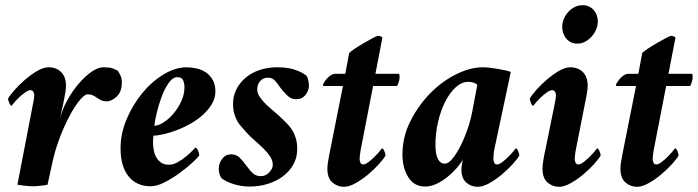

<svg xmlns="http://www.w3.org/2000/svg" viewBox="-20 -711 2686 739"><path d="M167 -452Q197 -452 215.5 -433.5Q234 -415 234 -380Q234 -369 230.5 -348.5Q227 -328 225 -320Q224 -315 222 -305Q220 -295 217 -284Q214 -271 211 -256Q220 -291 239.5 -326Q259 -361 283 -389Q307 -417 332 -434.5Q357 -452 377 -452Q399 -452 409.5 -449Q420 -446 433 -439Q439 -431 444 -419.5Q449 -408 449 -394Q449 -358 429.5 -339.5Q410 -321 390 -321Q378 -321 369.5 -325Q361 -329 353.5 -334.5Q346 -340 337.5 -344Q329 -348 317 -348Q306 -348 287.5 -326Q269 -304 249.5 -268Q230 -232 212 -186Q194 -140 183 -92L163 0Q159 1 151.5 2Q144 3 135.5 4Q127 5 119 5.5Q111 6 107 6Q103 6 94.5 5.5Q86 5 77 4Q68 3 60 2Q52 1 47 0L107 -311Q108 -314 110 -327Q112 -340 112 -344Q112 -351 108.5 -357.5Q105 -364 97 -364Q89 -364 77 -355.5Q65 -347 54 -336.5Q43 -326 34.5 -316Q26 -306 25 -304Q20 -304 15.5 -315Q11 -326 11 -331Q17 -343 35 -363.5Q53 -384 75.5 -403.5Q98 -423 122.5 -437.5Q147 -452 167 -452Z M574 -227Q589 -227 609 -239.5Q629 -252 647 -273Q665 -294 677.5 -320.5Q690 -347 690 -375Q690 -389 685 -401.5Q680 -414 663 -414Q645 -414 629.5 -392Q614 -370 602.5 -339.5Q591 -309 583.5 -277.5Q576 -246 574 -227ZM698 -452Q717 -452 737 -447.5Q757 -443 773 -432Q789 -421 799 -403Q809 -385 809 -359Q809 -333 795.5 -310.5Q782 -288 761 -269Q740 -250 713.5 -235Q687 -220 660.5 -210Q634 -200 610 -194.5Q586 -189 571 -189Q570 -187 569.5 -177.5Q569 -168 569 -164Q569 -150 571.5 -134.5Q574 -119 581 -106.5Q588 -94 599.5 -85.5Q611 -77 630 -77Q647 -77 664.5 -87Q682 -97 696.5 -109Q711 -121 721 -131.5Q731 -142 732 -143Q735 -143 738 -139Q741 -135 743 -130Q745 -125 746 -120Q747 -115 747 -113Q742 -105 721 -85.5Q700 -66 672 -45.5Q644 -25 614 -9.5Q584 6 560 6Q506 6 475 -32Q444 -70 444 -141Q444 -197 467.5 -252.5Q491 -308 527.5 -352.5Q564 -397 609.5 -424.5Q655 -452 698 -452Z M1047 -452Q1087 -452 1114 -443Q1141 -434 1158 -421Q1165 -413 1167 -399.5Q1169 -386 1169 -380Q1169 -363 1156 -346Q1143 -329 1119 -329Q1100 -329 1084 -345Q1068 -361 1058 -375Q1048 -390 1038 -401Q1028 -412 1010 -412Q993 -412 981.5 -399Q970 -386 970 -366Q970 -352 980 -337.5Q990 -323 1004.5 -309Q1019 -295 1036 -281Q1053 -267 1067 -253Q1076 -244 1086 -234Q1096 -224 1104.5 -210.5Q1113 -197 1118.5 -179Q1124 -161 1124 -138Q1124 -104 1109 -77.5Q1094 -51 1068.5 -32Q1043 -13 1010 -3Q977 7 940 7Q910 7 880.5 -2Q851 -11 834 -24Q827 -32 824.5 -43Q822 -54 822 -62Q822 -82 835 -99.5Q848 -117 870 -117Q889 -117 902.5 -104Q916 -91 930 -71Q943 -53 954.5 -43Q966 -33 985 -33Q1002 -33 1016 -47.5Q1030 -62 1030 -76Q1030 -93 1019.5 -109Q1009 -125 993 -140.5Q977 -156 959 -171.5Q941 -187 927 -203Q918 -214 909 -223.5Q900 -233 893 -245.5Q886 -258 881.5 -274Q877 -290 877 -312Q877 -342 890 -367.5Q903 -393 925.5 -412Q948 -431 979 -441.5Q1010 -452 1047 -452Z M1324 -507Q1328 -512 1344.5 -523Q1361 -534 1380 -545Q1399 -556 1415 -564.5Q1431 -573 1434 -573Q1444 -573 1452 -567L1425 -427H1514Q1517 -427 1517.5 -422.5Q1518 -418 1518 -414Q1518 -406 1515 -396Q1512 -386 1508 -380H1416L1368 -133Q1367 -128 1365.5 -116Q1364 -104 1364 -100Q1364 -93 1367 -85.5Q1370 -78 1378 -78Q1386 -78 1398 -87Q1410 -96 1421 -107Q1432 -118 1440.5 -128Q1449 -138 1450 -140Q1455 -140 1459.5 -129Q1464 -118 1464 -113Q1458 -101 1439.5 -80.5Q1421 -60 1398 -40.5Q1375 -21 1349.5 -6.5Q1324 8 1304 8Q1279 8 1259.5 -8.5Q1240 -25 1240 -63Q1240 -74 1243.5 -94Q1247 -114 1249 -124L1300 -380H1225Q1223 -380 1223 -383Q1223 -387 1227.5 -394Q1232 -401 1238.5 -408.5Q1245 -416 1253.5 -421.5Q1262 -427 1271 -427H1309Z M1782 -396Q1757 -396 1734 -375Q1711 -354 1693.5 -319.5Q1676 -285 1666 -241.5Q1656 -198 1656 -153Q1656 -117 1665.5 -99Q1675 -81 1692 -81Q1705 -81 1720 -98.5Q1735 -116 1750 -144.5Q1765 -173 1778 -209.5Q1791 -246 1798 -283L1817 -384Q1812 -390 1802.5 -393Q1793 -396 1782 -396ZM1838 -452Q1852 -452 1867.5 -450Q1883 -448 1898 -445.5Q1913 -443 1926 -440Q1939 -437 1946 -434L1882 -133Q1881 -130 1880 -117Q1879 -104 1879 -100Q1879 -93 1882 -85.5Q1885 -78 1893 -78Q1901 -78 1913 -87Q1925 -96 1936 -107Q1947 -118 1955.5 -128Q1964 -138 1965 -140Q1970 -140 1974.5 -129Q1979 -118 1979 -113Q1973 -101 1954.5 -80.5Q1936 -60 1913 -40.5Q1890 -21 1864.5 -6.5Q1839 8 1819 8Q1793 8 1774.5 -8.5Q1756 -25 1756 -58Q1756 -66 1758 -79Q1760 -92 1762 -97Q1754 -83 1738.5 -65Q1723 -47 1703.5 -31Q1684 -15 1661.5 -4Q1639 7 1616 7Q1574 7 1551.5 -29Q1529 -65 1529 -116Q1529 -184 1559.5 -244.5Q1590 -305 1635.5 -351.5Q1681 -398 1735.5 -425Q1790 -452 1838 -452Z M2222 -691Q2248 -691 2264.5 -673Q2281 -655 2281 -629Q2281 -613 2274.5 -597.5Q2268 -582 2257 -570Q2246 -558 2232 -550.5Q2218 -543 2202 -543Q2176 -543 2160 -562Q2144 -581 2144 -607Q2144 -624 2150.5 -639Q2157 -654 2167.5 -665.5Q2178 -677 2192 -684Q2206 -691 2222 -691ZM2115 -311Q2116 -314 2118 -327Q2120 -340 2120 -344Q2120 -351 2116.5 -357.5Q2113 -364 2105 -364Q2097 -364 2085 -355.5Q2073 -347 2062 -336.5Q2051 -326 2042.5 -316Q2034 -306 2033 -304Q2028 -304 2023.5 -315Q2019 -326 2019 -331Q2025 -343 2043 -363.5Q2061 -384 2083.5 -403.5Q2106 -423 2130.5 -437.5Q2155 -452 2175 -452Q2205 -452 2223.5 -433.5Q2242 -415 2242 -380Q2242 -369 2238.5 -348.5Q2235 -328 2233 -320L2196 -133Q2195 -130 2193.5 -117Q2192 -104 2192 -100Q2192 -93 2195 -85.5Q2198 -78 2206 -78Q2214 -78 2226 -87Q2238 -96 2249 -107Q2260 -118 2268.5 -128Q2277 -138 2278 -140Q2283 -140 2287.5 -129Q2292 -118 2292 -113Q2286 -101 2267.5 -80.5Q2249 -60 2226 -40.5Q2203 -21 2177.5 -6.5Q2152 8 2132 8Q2107 8 2087.5 -8.5Q2068 -25 2068 -63Q2068 -68 2069 -77Q2070 -86 2071.5 -95.5Q2073 -105 2074.5 -113Q2076 -121 2077 -124Z M2452 -507Q2456 -512 2472.5 -523Q2489 -534 2508 -545Q2527 -556 2543 -564.5Q2559 -573 2562 -573Q2572 -573 2580 -567L2553 -427H2642Q2645 -427 2645.5 -422.5Q2646 -418 2646 -414Q2646 -406 2643 -396Q2640 -386 2636 -380H2544L2496 -133Q2495 -128 2493.5 -116Q2492 -104 2492 -100Q2492 -93 2495 -85.5Q2498 -78 2506 -78Q2514 -78 2526 -87Q2538 -96 2549 -107Q2560 -118 2568.5 -128Q2577 -138 2578 -140Q2583 -140 2587.5 -129Q2592 -118 2592 -113Q2586 -101 2567.5 -80.5Q2549 -60 2526 -40.5Q2503 -21 2477.5 -6.5Q2452 8 2432 8Q2407 8 2387.5 -8.5Q2368 -25 2368 -63Q2368 -74 2371.5 -94Q2375 -114 2377 -124L2428 -380H2353Q2351 -380 2351 -383Q2351 -387 2355.5 -394Q2360 -401 2366.5 -408.5Q2373 -416 2381.5 -421.5Q2390 -427 2399 -427H2437Z"/></svg>

Font: Vermiglione
Style: Bold Italic
Weight: 700
Italic angle: -11°
Version: Version 1.000